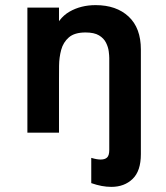

<svg xmlns="http://www.w3.org/2000/svg" viewBox="-20 -523 653 757"><path d="M419.2 213.8Q400.4 213.8 381 210.2Q361.6 206.6 339.8 199V99.4Q352.6 103.2 361.5 104.6Q370.4 106 376.8 106Q393.6 106 402.2 98Q410.8 90 410.8 67.8V-294.4Q410.8 -304 408.7 -320.6Q406.6 -337.2 398 -354.6Q389.4 -372 370.4 -383.5Q351.4 -395 317.2 -395Q273.8 -395 251.5 -375.6Q229.2 -356.2 221.2 -326.3Q213.2 -296.4 212.9 -263.9Q212.6 -231.4 212.6 -204.2V0H88V-493H212.6V-363.6L187.2 -390Q209 -451.2 254 -477Q299 -502.8 357 -502.8Q438.8 -502.8 487.1 -457.7Q535.4 -412.6 535.4 -328V84.8Q535.4 151.2 502.8 182.5Q470.2 213.8 419.2 213.8Z"/></svg>

Font: Hanken Grotesk
Style: Regular
Weight: 400
Designer: Alfredo Marco Pradil
Foundry: Hanken Design Co.
Version: Version 3.013